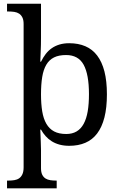

<svg xmlns="http://www.w3.org/2000/svg" viewBox="-20 -780 654 1040"><path d="M337.9 -481.9Q298.8 -481.9 272.7 -469Q246.6 -456.1 231 -429.7Q215.3 -403.3 208.7 -363.3Q202.1 -323.2 202.1 -269Q202.1 -216.8 208.7 -176.8Q215.3 -136.7 231.2 -109.4Q247.1 -82 273.2 -68.1Q299.3 -54.2 338.9 -54.2Q371.6 -54.2 395 -68.1Q418.5 -82 433.3 -109.4Q448.2 -136.7 455.1 -177Q461.9 -217.3 461.9 -270Q461.9 -376.5 433.1 -429.2Q404.3 -481.9 337.9 -481.9ZM559.1 -269Q559.1 -196.8 545.7 -144Q532.2 -91.3 506.3 -57.1Q480.5 -22.9 442.4 -6.6Q404.3 9.8 355 9.8Q326.2 9.8 302.7 3.4Q279.3 -2.9 260.5 -14.6Q241.7 -26.4 227.3 -42.5Q212.9 -58.6 202.1 -78.1H198.2Q199.2 -52.2 200.2 -29.8Q200.7 -20 200.9 -10.3Q201.2 -0.5 201.4 8.3Q201.7 17.1 201.9 24.2Q202.1 31.2 202.1 35.2V130.9Q202.1 152.8 208.7 166.3Q215.3 179.7 226.6 186.8Q237.8 193.8 252.7 196Q267.6 198.2 284.2 198.2H287.1V240.2H18.1V198.2H25.9Q42.5 198.2 57.6 195.8Q72.8 193.4 83.7 185.8Q94.7 178.2 101.3 163.8Q107.9 149.4 107.9 126V-649.9Q107.9 -671.9 101.3 -685.3Q94.7 -698.7 83.5 -706.1Q72.3 -713.4 57.4 -715.6Q42.5 -717.8 25.9 -717.8H18.1V-759.8H202.1V-576.2Q202.1 -559.1 201.7 -536.9Q201.2 -514.6 200.2 -494.1Q199.2 -470.7 198.2 -445.8H202.1Q213.4 -468.8 227.5 -487.3Q241.7 -505.9 260.3 -518.8Q278.8 -531.7 302.2 -538.8Q325.7 -545.9 355 -545.9Q404.3 -545.9 442.4 -529.5Q480.5 -513.2 506.3 -479.2Q532.2 -445.3 545.7 -393.1Q559.1 -340.8 559.1 -269Z"/></svg>

Font: Droid Serif
Style: Regular
Weight: 400
Designer: Monotype Design team
Foundry: Monotype Imaging Inc.
Version: Version 1.03